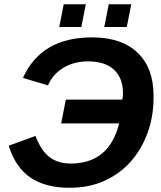

<svg xmlns="http://www.w3.org/2000/svg" viewBox="-20 -874 759 904"><path d="M413 -698Q552 -698 627.5 -626Q703 -554 703 -423V-416Q703 -324 674 -246Q645 -168 593.5 -111Q542 -54 470 -22Q398 10 312 10H304Q195 10 124 -37.5Q53 -85 21 -188L147 -234Q173 -165 213 -134.5Q253 -104 313 -104Q494 -104 541 -293H268L290 -405H556Q559 -418 559 -435Q559 -507 516.5 -546Q474 -585 395 -585Q328 -585 278 -554.5Q228 -524 206 -472L88 -507Q174 -698 413 -698ZM471 -747 492 -854H598L577 -747ZM259 -747 280 -854H384L363 -747Z"/></svg>

Font: Libra Sans Modern
Style: Bold Italic
Weight: 700
Italic angle: -12°
Foundry: Stefan Peev, Context Ltd
Version: Version 1.000